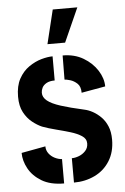

<svg xmlns="http://www.w3.org/2000/svg" viewBox="-55 -812 556 856"><g transform="rotate(-5 223.5 -383.5)"><path d="M177 -620 214 -772H324L256 -620ZM241 5V-104Q256 -104 273 -110.5Q290 -117 302.5 -130.5Q315 -144 315 -164Q315 -185 295 -198Q275 -211 245 -220Q215 -229 181.5 -237.5Q148 -246 121 -256Q100 -265 78 -282.5Q56 -300 41 -328Q26 -356 26 -398Q26 -446 43.5 -478Q61 -510 88.5 -529Q116 -548 144.5 -556Q173 -564 195 -564V-456Q172 -456 158 -448Q144 -440 138.5 -428.5Q133 -417 133 -406Q133 -386 152 -370.5Q171 -355 211.5 -342Q252 -329 315 -315Q334 -311 353 -300.5Q372 -290 389 -273Q406 -256 416.5 -231Q427 -206 427 -171Q427 -116 402 -76Q377 -36 334.5 -15.5Q292 5 241 5ZM197 5Q136 5 97 -18.5Q58 -42 39 -77Q20 -112 20 -147L128 -167Q128 -149 138.5 -135Q149 -121 165 -113Q181 -105 197 -104ZM310 -391Q310 -419 295.5 -432.5Q281 -446 264 -451Q247 -456 239 -456L240 -564Q293 -564 332.5 -540.5Q372 -517 394.5 -481.5Q417 -446 417 -410Z"/></g></svg>

Font: Stick No Bills
Style: Bold
Weight: 700
Version: Version 2.000